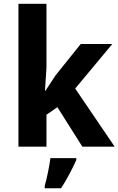

<svg xmlns="http://www.w3.org/2000/svg" viewBox="-20 -780 630 1021"><path d="M221.2 -296.9 275.9 -379.9 409.2 -545.9H577.1L379.9 -309.1L589.8 0H418L285.2 -210L227.1 -169.9V0H78.1V-759.8H227.1V-420.9L219.2 -296.9ZM217.8 208Q222.2 193.4 226.6 174.6Q231 155.8 235.1 136Q239.3 116.2 242.7 96.7Q246.1 77.1 248 61H385.7V70.8Q370.6 104.5 350.6 142.8Q330.6 181.2 304.7 221.2H217.8Z"/></svg>

Font: Droid Sans
Style: Bold
Weight: 700
Foundry: Ascender Corporation
Version: Version 1.00 build 112